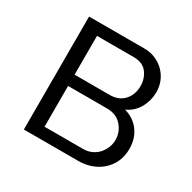

<svg xmlns="http://www.w3.org/2000/svg" viewBox="-123 -644 768 767"><g transform="rotate(30 261.5 -260.5)"><path d="M333 -521Q361 -521 384.5 -511Q408 -501 425.5 -483.5Q443 -466 452.5 -443Q462 -420 462 -393Q462 -375 457.5 -357Q453 -339 444 -322.5Q435 -306 421 -292.5Q407 -279 388 -271Q432 -259 457 -225Q482 -191 482 -143Q482 -111 470.5 -85Q459 -59 438.5 -40Q418 -21 390 -10.5Q362 0 329 0H78V-521ZM306 -291Q347 -291 371 -317Q395 -343 395 -383Q395 -418 375 -444Q355 -470 313 -470H144V-291ZM322 -51Q343 -51 360.5 -59Q378 -67 390 -80.5Q402 -94 409 -111Q416 -128 416 -147Q416 -183 391.5 -211Q367 -239 324 -239H144V-51Z"/></g></svg>

Font: PTCRaleway
Style: Regular
Weight: 400
Designer: Matt McInerney, Pablo Impallari, Rodrigo Fuenzalida
Foundry: Matt McInerney, Pablo Impallari, Rodrigo Fuenzalida
Version: Version 3.000g; ttfautohint (v1.5) -l 8 -r 28 -G 28 -x 14 -D